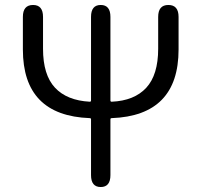

<svg xmlns="http://www.w3.org/2000/svg" viewBox="-20 -752 810 772"><path d="M385 0Q346 0 346 -48V-272Q346 -277 341 -277Q72 -287 72 -553V-684Q72 -732 113 -732Q153 -732 153 -684V-556Q153 -451 201 -399.5Q249 -348 341 -343Q346 -343 346 -348V-684Q346 -732 385 -732Q424 -732 424 -684V-348Q424 -343 429 -343Q520 -347 568 -399Q616 -451 616 -556V-684Q616 -732 657 -732Q698 -732 698 -684V-553Q698 -287 429 -277Q424 -277 424 -272V-48Q424 0 385 0Z"/></svg>

Font: Resource Han Rounded KR Normal
Style: Regular
Weight: 350
Designer: Cyano Hao (round all glyphs); Ryoko NISHIZUKA 西塚涼子 (kana, bopomofo & ideographs); Paul D. Hunt (Latin, Greek & Cyrillic)
Foundry: Cyano Hao
Version: 0.990